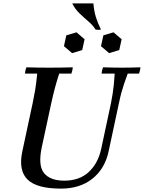

<svg xmlns="http://www.w3.org/2000/svg" viewBox="-20 -1100 850 1135"><path d="M341 15Q197 15 142.5 -39Q88 -93 112 -205L173 -490Q181 -527 187.5 -565.5Q194 -604 200 -665H128Q128 -673 130.5 -684Q133 -695 136 -702Q170 -701 204 -700.5Q238 -700 272 -700Q307 -700 341 -700.5Q375 -701 410 -702Q410 -695 407.5 -684Q405 -673 402 -665H330Q315 -619 304.5 -579.5Q294 -540 283 -490L227 -230Q204 -121 240.5 -76.5Q277 -32 360 -32Q449 -32 504 -82.5Q559 -133 578 -219L636 -490Q642 -520 646 -546.5Q650 -573 653 -601.5Q656 -630 658 -665H581Q581 -673 583.5 -684Q586 -695 589 -702Q623 -701 654.5 -700.5Q686 -700 705 -700Q722 -700 748.5 -700.5Q775 -701 810 -702Q810 -695 807.5 -684Q805 -673 802 -665H735Q722 -630 713 -603Q704 -576 697 -550Q690 -524 683 -490L622 -205Q600 -102 526 -43.5Q452 15 341 15ZM432 -909 480 -868 466 -804 406 -786 358 -827 372 -891ZM651 -909 699 -868 685 -804 625 -786 577 -827 591 -891ZM407 -1080H532Q536 -1034 547 -998.5Q558 -963 577 -925Q561 -922 545 -925Q530 -950 503.5 -972.5Q477 -995 450 -1021Q423 -1047 407 -1080Z"/></svg>

Font: Poltawski Nowy
Style: Italic
Weight: 400
Italic angle: -12°
Designer: Adam Pótawski, Mateusz Machalski, Borys Kosmynka, Ania Wieluska
Foundry: Capitalics.wtf
Version: Version 1.001;gftools[0.9.25]